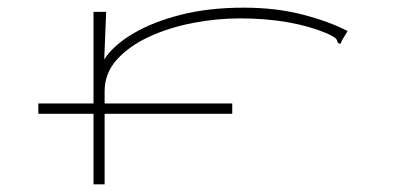

<svg xmlns="http://www.w3.org/2000/svg" viewBox="-20 -480 1040 501"><path d="M80 -183V-210H224V-449H257L252 -325Q276 -362 327.5 -392.5Q379 -423 452 -441.5Q525 -460 616 -460Q700 -460 769.5 -442Q839 -424 887 -399L872 -374L868 -365L861 -369Q860 -377 854 -381.5Q848 -386 833 -393Q739 -432 606 -432Q545 -432 483 -420Q421 -408 369 -384Q317 -360 285 -324.5Q253 -289 253 -242V-210H586V-183H253V1H224V-183Z"/></svg>

Font: Inconsolata UltraExpanded ExtraLight
Style: Regular
Weight: 200
Width: 9
Monospace: yes
Designer: Raph Levien, Cyreal, Brenton Simpson
Foundry: Raph Levien, Cyreal, Google
Version: Version 3.001; ttfautohint (v1.8.2.53-6de2)